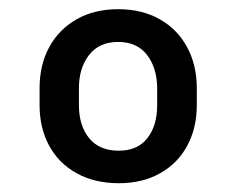

<svg xmlns="http://www.w3.org/2000/svg" viewBox="-20 -742 522 424"><path d="M240.9 -721.7Q293.5 -721.7 332.8 -699.5Q372.1 -677.2 393.3 -637.7Q414.6 -598.1 414.6 -547.4V-509.8Q414.6 -459.5 393.6 -420.4Q372.6 -381.3 333.6 -359.4Q294.7 -337.4 242.3 -337.4Q189 -337.4 149.3 -359.4Q109.6 -381.3 88.5 -420.4Q67.4 -459.5 67.4 -509.8V-547.4Q67.4 -598.3 88.6 -637.7Q109.9 -677.1 149.2 -699.4Q188.4 -721.7 240.9 -721.7ZM242.2 -409.2Q283.7 -409.2 305.4 -436.8Q327.1 -464.4 327.1 -509.8V-547.4Q326.7 -592.3 304.6 -620.8Q282.5 -649.4 240.9 -649.4Q199.2 -649.4 176.8 -620.7Q154.3 -592 154.3 -547.4V-509.8Q154.3 -464.4 176.9 -436.8Q199.5 -409.2 242.2 -409.2Z"/></svg>

Font: Inter RS Variable
Style: Regular
Weight: 400
Designer: Rasmus Andersson (customised by Maria Ramos and Noel Pretorius)
Foundry: rsms
Version: Version 3.001;Glyphs 3.2.3 (3260)